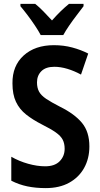

<svg xmlns="http://www.w3.org/2000/svg" viewBox="-20 -956 514 986"><path d="M439 -204Q439 -142 412 -93.5Q385 -45 335 -17.5Q285 10 215 10Q163 10 120 1Q77 -8 38 -28V-151Q78 -128 124.5 -115Q171 -102 212 -102Q261 -102 286.5 -128Q312 -154 312 -192Q312 -219 302 -238.5Q292 -258 266.5 -276Q241 -294 195 -317Q148 -341 114 -368Q80 -395 62 -433Q44 -471 44 -528Q43 -618 101.5 -671Q160 -724 257 -724Q307 -724 351.5 -712Q396 -700 433 -681L396 -573Q361 -592 326 -602.5Q291 -613 259 -613Q215 -613 192.5 -590.5Q170 -568 170 -533Q170 -505 180.5 -485.5Q191 -466 217 -448.5Q243 -431 288 -408Q363 -371 401 -325Q439 -279 439 -204ZM189 -776Q178 -797 160 -824Q142 -851 122 -877.5Q102 -904 85 -924V-936H161Q181 -920 202.5 -898Q224 -876 247 -851Q271 -878 291 -897.5Q311 -917 334 -936H409V-924Q394 -904 374 -878Q354 -852 335.5 -825Q317 -798 305 -776Z"/></svg>

Font: Noto Sans Bengali Condensed SemiBold
Style: Regular
Weight: 600
Width: 3
Designer: Joana Ranito - Universal Thirst; Jelle Bosma - Monotype Design Team
Foundry: Universal Thirst ehf.
Version: Version 3.000; ttfautohint (v1.8.4.7-5d5b)